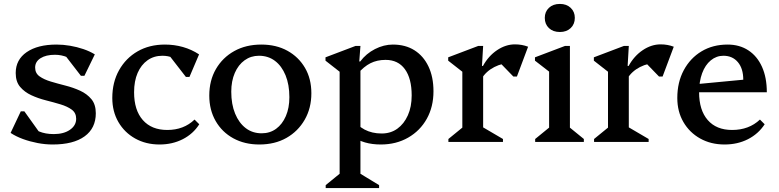

<svg xmlns="http://www.w3.org/2000/svg" viewBox="-20 -723 3968 978"><path d="M248 13Q210 13 171 5.5Q132 -2 96.5 -15Q61 -28 34 -46L86 -156H104L202 -19H128L123 -97Q147 -67 179 -53.5Q211 -40 254 -40Q305 -40 336.5 -62Q368 -84 368 -118Q368 -148 345.5 -164.5Q323 -181 288 -191.5Q253 -202 213.5 -212Q174 -222 139.5 -238Q105 -254 82.5 -280.5Q60 -307 60 -351Q60 -419 116 -457.5Q172 -496 268 -496Q302 -496 337 -490Q372 -484 404.5 -473Q437 -462 463 -446L410 -337H392L287 -473H368L373 -395Q355 -418 324 -431Q293 -444 260 -444Q214 -444 186.5 -426.5Q159 -409 159 -379Q159 -350 181.5 -334Q204 -318 239 -307.5Q274 -297 313.5 -287Q353 -277 388 -261Q423 -245 445.5 -218Q468 -191 468 -146Q468 -70 411 -28.5Q354 13 248 13Z M793 13Q723 13 668.5 -17.5Q614 -48 583 -101.5Q552 -155 552 -224Q552 -304 586.5 -365.5Q621 -427 681 -461.5Q741 -496 820 -496Q868 -496 912 -483.5Q956 -471 994 -446L945 -331H927L820 -469H901V-398Q866 -439 807 -439Q764 -439 731.5 -416Q699 -393 681 -351.5Q663 -310 663 -253Q663 -162 707.5 -111.5Q752 -61 832 -61Q916 -61 971 -114L995 -90Q964 -41 911 -14Q858 13 793 13Z M1301 13Q1226 13 1168.5 -18.5Q1111 -50 1078.5 -106.5Q1046 -163 1046 -236Q1046 -313 1080 -371.5Q1114 -430 1173.5 -463Q1233 -496 1311 -496Q1387 -496 1444 -464.5Q1501 -433 1533.5 -377.5Q1566 -322 1566 -248Q1566 -172 1532 -113Q1498 -54 1439 -20.5Q1380 13 1301 13ZM1313 -44Q1355 -44 1386.5 -67Q1418 -90 1436 -131.5Q1454 -173 1454 -228Q1454 -292 1434.5 -339.5Q1415 -387 1380.5 -413Q1346 -439 1299 -439Q1258 -439 1226 -416Q1194 -393 1176 -351.5Q1158 -310 1158 -256Q1158 -192 1177.5 -144.5Q1197 -97 1231.5 -70.5Q1266 -44 1313 -44Z M1920 13Q1831 13 1775 -29V-122Q1799 -83 1837 -63Q1875 -43 1924 -43Q1970 -43 2004 -67.5Q2038 -92 2057.5 -135.5Q2077 -179 2077 -237Q2077 -323 2042.5 -370.5Q2008 -418 1944 -418Q1901 -418 1867 -401Q1833 -384 1801 -346V-410H1815Q1845 -450 1890 -473Q1935 -496 1981 -496Q2045 -496 2091 -467Q2137 -438 2162.5 -384.5Q2188 -331 2188 -258Q2188 -179 2154 -118Q2120 -57 2059 -22Q1998 13 1920 13ZM1639 235V220L1726 149L1710 177V-390L1753 -324L1638 -414V-431L1791 -489H1816L1810 -410H1816V179L1801 153L1911 220V235Z M2264 0V-15L2351 -86L2335 -58V-390L2378 -324L2263 -414V-431L2416 -489H2441L2435 -387H2441V-56L2426 -83L2542 -15V0ZM2433 -322 2426 -387H2440Q2468 -438 2512 -467.5Q2556 -497 2603 -497Q2639 -497 2670 -485L2613 -333H2595L2503 -428L2591 -403Q2540 -403 2498 -381.5Q2456 -360 2433 -322Z M2706 0V-15L2793 -86L2777 -58V-390L2820 -325L2705 -414V-431L2858 -489H2883V-56L2868 -85L2954 -15V0ZM2832 -560Q2797 -560 2776 -580Q2755 -600 2755 -632Q2755 -663 2776 -683Q2797 -703 2832 -703Q2866 -703 2887 -683Q2908 -663 2908 -632Q2908 -600 2887 -580Q2866 -560 2832 -560Z M3006 0V-15L3093 -86L3077 -58V-390L3120 -324L3005 -414V-431L3158 -489H3183L3177 -387H3183V-56L3168 -83L3284 -15V0ZM3175 -322 3168 -387H3182Q3210 -438 3254 -467.5Q3298 -497 3345 -497Q3381 -497 3412 -485L3355 -333H3337L3245 -428L3333 -403Q3282 -403 3240 -381.5Q3198 -360 3175 -322Z M3671 13Q3601 13 3546.5 -17.5Q3492 -48 3461 -101.5Q3430 -155 3430 -224Q3430 -304 3463 -365.5Q3496 -427 3553.5 -461.5Q3611 -496 3686 -496Q3747 -496 3792 -466.5Q3837 -437 3861.5 -382.5Q3886 -328 3886 -253H3503V-292L3766 -317Q3766 -374 3738.5 -406.5Q3711 -439 3665 -439Q3629 -439 3600.5 -415.5Q3572 -392 3556.5 -350Q3541 -308 3541 -253Q3541 -162 3585 -111.5Q3629 -61 3709 -61Q3795 -61 3851 -114L3875 -90Q3843 -41 3790 -14Q3737 13 3671 13Z"/></svg>

Font: Platypi Light
Style: Regular
Weight: 400
Version: Version 1.200